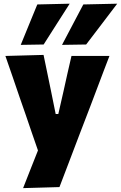

<svg xmlns="http://www.w3.org/2000/svg" viewBox="-20 -796 639 1014"><path d="M102 197.5Q121 149 141 98.2Q161 47.5 180.5 -1.5Q164 -49 147.5 -96.8Q131 -144.5 115.5 -190.5L84 -281Q66 -334.5 46.5 -390.8Q27 -447 8.5 -500.5L210 -506Q220 -457 229.8 -410.5Q239.5 -364 249.5 -315L274 -194H288L315.5 -314.5Q326 -362 336.2 -407.8Q346.5 -453.5 357.5 -500.5H558Q542.5 -460.5 528.2 -422.8Q514 -385 496.8 -339.8Q479.5 -294.5 456 -232L402 -91.5Q366 4 340.2 71Q314.5 138 294 192ZM307.5 -559Q335.5 -612.5 363.8 -665.8Q392 -719 420 -772.5L599 -776.5Q556.5 -720.5 515.2 -666.2Q474 -612 435 -561ZM89.5 -559Q111.5 -612.5 133.2 -665.8Q155 -719 177 -772.5L348 -776.5Q312 -720.5 277.5 -666.2Q243 -612 210.5 -561Z"/></svg>

Font: Commissioner ExtraBold
Style: Regular
Weight: 800
Designer: Kostas Bartsokas
Foundry: Kostas Bartsokas
Version: Version 1.000; ttfautohint (v1.8.3)